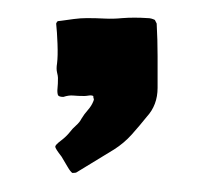

<svg xmlns="http://www.w3.org/2000/svg" viewBox="-20 -4 247 212"><path d="M43 20Q44 19 47 19Q54 18 61.5 17Q69 16 76 16Q86 16 95.5 16.5Q105 17 115 16Q128 15 143 16Q147 16 151 18L153 22Q154 40 154 58Q154 76 154 93Q154 112 142 125Q134 135 125.5 144.5Q117 154 106 161L65 186Q64 187 60 187Q58 186 54.5 180Q51 174 48 169Q41 160 41 158Q41 156 47 151.5Q53 147 57 142Q60 138 64 134.5Q68 131 70 127Q73 122 77 117.5Q81 113 83 108Q84 106 83.5 105Q83 104 83 102Q81 101 78 101.5Q75 102 73 102Q66 102 61 101.5Q56 101 50 103Q45 103 44 101Q43 98 43.5 93.5Q44 89 44 82Q44 80 43 76Q42 72 43 66Q44 58 43.5 44.5Q43 31 42 22Q42 22 43 20Z"/></svg>

Font: Kirang Haerang
Style: Regular
Weight: 400
Version: Version 1.00